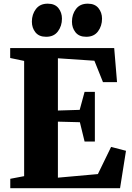

<svg xmlns="http://www.w3.org/2000/svg" viewBox="-20 -998 698 1018"><path d="M108 -64V-675L34 -690.5V-743H585.5L600.5 -562.5H526L480.5 -676L287 -689V-412L402.5 -415.5L428.5 -511H483V-247.5H428.5L403.5 -350L287 -353V-56L499 -75L569 -219L648 -198.5L616.5 0H34.5V-50ZM224 -803Q187 -803 168 -826.5Q149 -850 149 -883Q149 -922 170.5 -950.2Q192 -978.5 232.5 -978.5H233.5Q271 -978.5 289.8 -955Q308.5 -931.5 308.5 -899Q308.5 -860.5 287.2 -831.8Q266 -803 225 -803ZM436.5 -803Q399.5 -803 380.5 -826.5Q361.5 -850 361.5 -883Q361.5 -922 382.8 -950.2Q404 -978.5 445 -978.5H446Q483 -978.5 502 -955Q521 -931.5 521 -899Q521 -860.5 499.8 -831.8Q478.5 -803 437.5 -803Z"/></svg>

Font: Merriweather 60pt Black
Style: Regular
Weight: 900
Version: Version 2.100